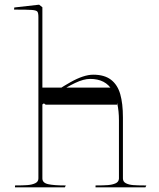

<svg xmlns="http://www.w3.org/2000/svg" viewBox="-20 -800 680 820"><path d="M144 -38V-727Q144 -745 139.5 -750.5Q135 -756 116.5 -757.5Q98 -759 40 -759L41 -768L147 -780L161 -769V-368L168 -374Q224 -417 281 -449Q338 -481 378 -481Q426 -481 454 -459.5Q482 -438 493.5 -398Q505 -358 505 -298V-38Q505 -24 517.5 -17.5Q530 -11 549 -9.5Q568 -8 599 -8Q601 -8 602 -8Q603 -8 605 -8L601 0H388V-8Q421 -8 440.5 -9.5Q460 -11 473.5 -17Q487 -23 488 -37V-38V-286Q488 -365 459.5 -414Q431 -463 365 -463Q337 -463 300.5 -445.5Q264 -428 232 -406Q200 -384 164 -356L161 -354V-38Q161 -19 185.5 -13.5Q210 -8 258 -8H261L257 0H44V-8Q77 -8 97 -9.5Q117 -11 130.5 -17.5Q144 -24 144 -38ZM160 -364V-426H465L480 -415V-353H175Z"/></svg>

Font: TMT Limkin
Style: Regular
Weight: 400
Designer: Gabriel Drozdov
Version: Version 1.000;Glyphs 3.1.2 (3151)